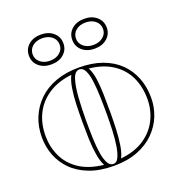

<svg xmlns="http://www.w3.org/2000/svg" viewBox="-135 -849 901 974"><g transform="rotate(-20 315.0 -361.5)"><path d="M316 -515Q388 -515 443 -495Q498 -475 535 -438.5Q572 -402 591 -353Q610 -304 610 -246Q610 -195 591.5 -148.5Q573 -102 536 -65Q499 -28 444 -6.5Q389 15 316 15Q240 15 184 -6.5Q128 -28 91.5 -65Q55 -102 37.5 -148.5Q20 -195 20 -246Q20 -304 40.5 -353Q61 -402 99 -438.5Q137 -475 192 -495Q247 -515 316 -515ZM316 -505Q292 -505 280 -468Q268 -431 264 -372Q260 -313 260 -246Q260 -200 261.5 -155Q263 -110 268.5 -74Q274 -38 285.5 -16.5Q297 5 316 5Q333 5 343.5 -16Q354 -37 360 -73Q366 -109 368 -154Q370 -199 370 -246Q370 -296 368.5 -342.5Q367 -389 362 -425.5Q357 -462 346 -483.5Q335 -505 316 -505ZM40 -246Q40 -187 64 -135.5Q88 -84 138.5 -50Q189 -16 269 -7Q256 -32 249.5 -71Q243 -110 241.5 -155.5Q240 -201 240 -246Q240 -294 241.5 -341Q243 -388 249.5 -428Q256 -468 269 -493Q196 -485 144.5 -451.5Q93 -418 66.5 -365.5Q40 -313 40 -246ZM590 -246Q590 -313 565 -365.5Q540 -418 489.5 -451.5Q439 -485 363 -493Q377 -468 382.5 -428.5Q388 -389 389 -341.5Q390 -294 390 -246Q390 -201 388 -155.5Q386 -110 380 -71.5Q374 -33 361 -8Q438 -16 489 -50.5Q540 -85 565 -136.5Q590 -188 590 -246ZM427 -738Q467.9 -738 494 -715.4Q520 -692.8 520 -657Q520 -622 494 -599.5Q467.9 -577 427 -577Q385.9 -577 359.9 -599.5Q334 -622 334 -657.5Q334 -693.1 359.9 -715.5Q385.9 -738 427 -738ZM427 -597Q459 -597 479.5 -614.2Q500 -631.4 500 -656.8Q500 -684 479.5 -701Q459 -718 427 -718Q394.7 -718 374.4 -701Q354 -684 354 -656.8Q354 -631.4 374.4 -614.2Q394.7 -597 427 -597ZM193 -738Q233.9 -738 260 -715.4Q286 -692.8 286 -657Q286 -622 260 -599.5Q233.9 -577 193 -577Q151.9 -577 125.9 -599.5Q100 -622 100 -657.5Q100 -693.1 125.9 -715.5Q151.9 -738 193 -738ZM193 -597Q225 -597 245.5 -614.2Q266 -631.4 266 -656.8Q266 -684 245.5 -701Q225 -718 193 -718Q160.7 -718 140.4 -701Q120 -684 120 -656.8Q120 -631.4 140.4 -614.2Q160.7 -597 193 -597Z"/></g></svg>

Font: Kalnia Glaze Thin
Style: Regular
Weight: 100
Version: Version 1.110